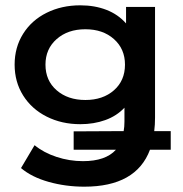

<svg xmlns="http://www.w3.org/2000/svg" viewBox="-20 -517 687 722"><path d="M622 46H544Q492 185 297 185Q227 185 163 167Q99 149 59 115L110 29Q144 57 192.5 73Q241 89 292 89Q377 89 416 46H257V-23L445 -24Q448 -40 448 -60V-112Q419 -81 376 -65.5Q333 -50 282 -50Q212 -50 155.5 -78.5Q99 -107 67 -158Q35 -209 35 -274Q35 -339 67 -390Q99 -441 155.5 -469Q212 -497 282 -497Q336 -497 380 -480Q424 -463 454 -429V-491H563V-75Q563 -48 560 -24H622ZM450 -274Q450 -333 408.5 -370Q367 -407 301 -407Q235 -407 193 -370Q151 -333 151 -274Q151 -214 193 -177.5Q235 -141 301 -141Q367 -141 408.5 -177.5Q450 -214 450 -274Z"/></svg>

Font: Montserrat Ace
Style: Bold
Weight: 600
Designer: Julieta Ulanovsky
Foundry: Julieta Ulanovsky
Version: Version 1